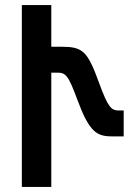

<svg xmlns="http://www.w3.org/2000/svg" viewBox="-20 -735 521 756"><path d="M66 1H182V-449H204C238 -449 248 -442 285 -341C332 -215 361 -198 421 -198H467V-300H448C419 -300 406 -310 370 -409C324 -536 305 -551 220 -551H182V-715H66Z"/></svg>

Font: Noto Sans Armenian ExtraCondensed SemiBold
Style: Regular
Weight: 600
Width: 2
Designer: Monotype Design Team
Foundry: Monotype Imaging Inc.
Version: Version 2.008